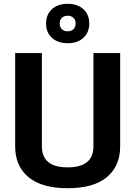

<svg xmlns="http://www.w3.org/2000/svg" viewBox="-20 -980 714 1013"><path d="M60 -208V-700H201V-208Q201 -97 337 -97Q473 -97 473 -208V-700H614V-208Q614 -104 544 -45.5Q474 13 337 13Q200 13 130 -45.5Q60 -104 60 -208ZM223 -856Q223 -903 254 -931.5Q285 -960 337 -960Q389 -960 420 -931.5Q451 -903 451 -856Q451 -809 420 -780.5Q389 -752 337 -752Q285 -752 254 -780.5Q223 -809 223 -856ZM379 -856Q379 -875 367.5 -886Q356 -897 337 -897Q318 -897 306.5 -886Q295 -875 295 -856Q295 -837 306.5 -826Q318 -815 337 -815Q356 -815 367.5 -826Q379 -837 379 -856Z"/></svg>

Font: KoHo
Style: Bold
Weight: 700
Designer: Cadson Demak & Katatrad Team
Foundry: Cadson Demak Co.,Ltd.
Version: Version 1.000; ttfautohint (v1.6)